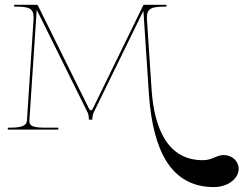

<svg xmlns="http://www.w3.org/2000/svg" viewBox="-20 -540 1014 800"><path d="M39 -520V-512.5C98.5 -512.5 120 -507.5 120 -467C120 -463.5 119.5 -455.5 119.5 -455.5L92.5 -40.5C91.5 -25 87 -8 23.5 -8H12.5V0H223V-8H167C109 -8 102.5 -20 102.5 -34.5V-39.5L133 -499.5L346 -69.5C349.5 -62.5 350.5 -41.5 350.5 -41.5H364.5C364.5 -41.5 365.5 -61.5 369.5 -69.5L577.5 -495L601 -140C618.5 86 691 239.5 871.5 239.5C928.5 239.5 974.5 205 974.5 163C974.5 131.5 946.5 106 912.5 106C881.5 106 865.5 127.5 825 127.5C679 127.5 622.5 -3.5 611.5 -168.5L592.5 -455C592.5 -455 592 -463 592 -466.5C592 -507 613.5 -512.5 673.5 -512.5V-520H581C579.5 -520 577.5 -519 576.5 -517L368.5 -91C365 -83.5 361.5 -80 358.5 -80C355.5 -80 352.5 -83.5 349 -91L138 -517C137 -519 135 -520 133.5 -520Z"/></svg>

Font: ZnikomitNo24
Style: Regular
Weight: 500
Designer: gluk
Foundry: gluk
Version: Version 0.55